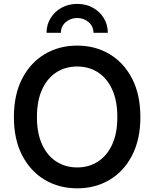

<svg xmlns="http://www.w3.org/2000/svg" viewBox="-20 -976 808 1005"><path d="M384.3 9.8Q289.1 9.8 214.1 -34.9Q139.2 -79.6 95.9 -163.1Q52.7 -246.6 52.7 -363.3Q52.7 -480.5 95.9 -564.2Q139.2 -647.9 214.1 -692.6Q289.1 -737.3 384.3 -737.3Q479 -737.3 553.7 -692.6Q628.4 -647.9 671.6 -564.2Q714.8 -480.5 714.8 -363.3Q714.8 -246.6 671.6 -162.8Q628.4 -79.1 553.7 -34.7Q479 9.8 384.3 9.8ZM384.3 -99.6Q444.8 -99.6 492.2 -129.9Q539.6 -160.2 566.9 -219Q594.2 -277.8 594.2 -363.3Q594.2 -449.2 566.9 -508.3Q539.6 -567.4 492.2 -597.7Q444.8 -627.9 384.3 -627.9Q323.2 -627.9 275.6 -597.7Q228 -567.4 200.7 -508.3Q173.3 -449.2 173.3 -363.3Q173.3 -277.8 200.7 -219Q228 -160.2 275.6 -129.9Q323.2 -99.6 384.3 -99.6ZM384.3 -955.6Q430.2 -955.6 466.3 -935.5Q502.4 -915.5 523.4 -881.1Q544.4 -846.7 544.4 -804.2H469.2Q469.2 -838.4 443.8 -860.1Q418.5 -881.8 384.3 -881.8Q349.6 -881.8 324.2 -860.1Q298.8 -838.4 298.8 -804.2H223.6Q223.6 -846.7 244.9 -881.1Q266.1 -915.5 302.2 -935.5Q338.4 -955.6 384.3 -955.6Z"/></svg>

Font: Inter Cardless
Style: Medium
Weight: 500
Designer: Rasmus Andersson
Foundry: rsms
Version: Version 4.001;git-9221beed3